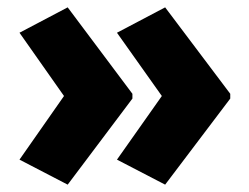

<svg xmlns="http://www.w3.org/2000/svg" viewBox="-20 -635 677 522"><path d="M606 -367V-380L429 -615L298 -546L420 -374L298 -201L429 -133ZM340 -367V-380L164 -615L33 -546L154 -374L33 -201L164 -133Z"/></svg>

Font: Noto Sans Kannada UI SemiCondensed Black
Style: Regular
Weight: 900
Width: 4
Designer: Jelle Bosma - Monotype Design Team
Foundry: Monotype Imaging Inc.
Version: Version 2.005